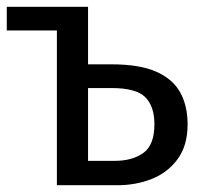

<svg xmlns="http://www.w3.org/2000/svg" viewBox="-20 -547 609 567"><path d="M230 -527 148 -457H0V-527ZM224 -287V-357H310Q393 -357 442 -335Q491 -313 512.5 -273.5Q534 -234 534 -180Q534 -117 504.5 -77Q475 -37 428 -18.5Q381 0 327 0H148V-527H240V-72H319Q371 -72 403.5 -95.5Q436 -119 436 -180Q436 -233 409 -260Q382 -287 309 -287Z"/></svg>

Font: Fira Sans Variable
Style: Regular
Weight: 400
Designer: Carrois Corporate & Edenspiekermann AG
Foundry: Carrois Corporate GbR & Edenspiekermann AG
Version: Version 4.202